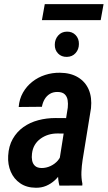

<svg xmlns="http://www.w3.org/2000/svg" viewBox="-20 -886 515 917"><path d="M261.7 -107.4 303.7 -372.1Q305.7 -391.1 303 -408Q300.3 -424.8 289.3 -435.5Q278.3 -446.3 255.9 -446.8Q233.9 -447.3 218.3 -437.7Q202.6 -428.2 193.1 -411.9Q183.6 -395.5 180.2 -376L69.3 -375Q72.3 -413.1 89.6 -443.6Q106.9 -474.1 134.3 -495.6Q161.6 -517.1 195.6 -528.1Q229.5 -539.1 266.1 -538.6Q317.4 -538.1 352.5 -516.8Q387.7 -495.6 403.8 -458Q419.9 -420.4 414.6 -369.1L374.5 -122.1Q370.1 -93.8 368.9 -65.2Q367.7 -36.6 373.5 -8.3L373 0L263.7 0.5Q256.8 -25.9 257.3 -53.2Q257.8 -80.6 261.7 -107.4ZM313.5 -321.8 301.3 -248 253.4 -248.5Q231 -248.5 210.7 -242.2Q190.4 -235.8 173.6 -223.6Q156.7 -211.4 146.2 -193.8Q135.7 -176.3 132.8 -152.3Q130.4 -134.8 133.5 -119.1Q136.7 -103.5 147.2 -93.8Q157.7 -84 178.7 -83.5Q200.7 -83.5 221.2 -93Q241.7 -102.5 256.1 -119.1Q270.5 -135.7 274.4 -157.7L293.5 -109.4Q286.1 -85.4 273.2 -63.7Q260.3 -42 241.9 -25.1Q223.6 -8.3 200.7 1.5Q177.7 11.2 150.9 10.7Q106.9 10.3 76.7 -10.5Q46.4 -31.2 31.5 -65.7Q16.6 -100.1 19 -142.1Q21.5 -188.5 41 -222.7Q60.5 -256.8 91.8 -279.1Q123 -301.3 162.6 -311.8Q202.1 -322.3 245.6 -322.3ZM241.7 -672.4Q241.7 -697.8 257.6 -716.1Q273.4 -734.4 299.3 -734.9Q325.2 -735.4 341.3 -718.3Q357.4 -701.2 356.9 -675.8Q356.9 -650.4 341.1 -632.6Q325.2 -614.7 299.3 -614.3Q273.4 -613.8 257.3 -630.6Q241.2 -647.5 241.7 -672.4ZM474.6 -866.2 460.9 -790H180.2L193.8 -866.2Z"/></svg>

Font: Roboto Condensed Medium
Style: Italic
Weight: 500
Italic angle: -12°
Designer: Christian Robertson
Foundry: Google
Version: Version 3.0; 2020